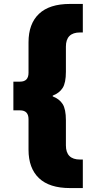

<svg xmlns="http://www.w3.org/2000/svg" viewBox="-20 -762 454 976"><path d="M248 -272Q282 -259 298.5 -233Q315 -207 315 -151V-23Q315 49 387 49H401V194H336Q231 194 178 143.5Q125 93 125 -1V-156Q125 -201 82 -201H48V-347H82Q125 -347 125 -392V-547Q125 -641 178 -691.5Q231 -742 336 -742H401V-597H387Q315 -597 315 -525V-397Q315 -341 298.5 -315Q282 -289 248 -276Z"/></svg>

Font: CMG Sans ExtraBold
Style: Regular
Weight: 800
Designer: Julieta Ulanovsky
Foundry: Julieta Ulanovsky
Version: Version 7.200